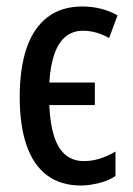

<svg xmlns="http://www.w3.org/2000/svg" viewBox="-20 -569 414 599"><path d="M232.9 9.8Q169.4 9.8 127 -22Q84.5 -53.7 63 -115.2Q41.5 -176.8 41.5 -267.1Q41.5 -356 63 -418.9Q84.5 -481.9 128.2 -515.4Q171.9 -548.8 237.3 -548.8Q266.1 -548.8 293.9 -542Q321.8 -535.2 346.7 -521L320.3 -450.2Q304.2 -460 282.7 -466.6Q261.2 -473.1 239.3 -473.1Q207.5 -473.1 185.3 -455.3Q163.1 -437.5 150.1 -401.6Q137.2 -365.7 133.8 -311.5H275.9V-241.2H133.8Q136.2 -183.1 148.7 -144Q161.1 -105 184.6 -85.7Q208 -66.4 241.7 -66.4Q267.1 -66.4 291.7 -74.2Q316.4 -82 340.3 -96.2V-20Q320.3 -5.9 289.1 2Q257.8 9.8 232.9 9.8Z"/></svg>

Font: Open Sans Condensed Medium
Style: Regular
Weight: 500
Width: 3
Designer: Monotype Design Team
Foundry: Monotype Imaging Inc.
Version: Version 3.000